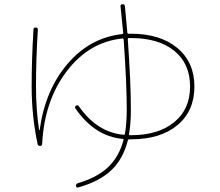

<svg xmlns="http://www.w3.org/2000/svg" viewBox="-20 -810 1040 909"><path d="M599.6 -629.9H589.8Q585 -629.9 585 -624Q599.6 -418.9 599.6 -290Q599.6 -225.6 590.8 -174.8Q590.8 -169.9 594.7 -169.9H599.6Q729.5 -169.9 804.7 -231.4Q879.9 -293 879.9 -400.4Q879.9 -508.8 805.2 -569.3Q730.5 -629.9 599.6 -629.9ZM158.2 -127Q129.9 -260.7 129.9 -400.4Q129.9 -532.2 138.7 -671.9Q138.7 -679.7 150.4 -679.7Q159.2 -679.7 159.2 -668.9Q150.4 -531.2 150.4 -400.4Q150.4 -289.1 165 -195.3Q165 -194.3 167 -194.3Q168 -194.3 168 -196.3Q194.3 -384.8 300.3 -508.3Q406.2 -631.8 557.6 -648.4Q562.5 -648.4 563.5 -652.3Q562.5 -666 550.8 -779.3Q548.8 -788.1 559.6 -790Q568.4 -792 571.3 -781.2Q582 -668 583 -654.3Q583 -650.4 586.9 -650.4H599.6Q738.3 -650.4 819.3 -583Q900.4 -515.6 900.4 -399.9Q900.4 -284.2 819.8 -217.3Q739.3 -150.4 599.6 -150.4H590.8Q586.9 -150.4 585 -144.5Q562.5 -56.6 506.8 -3.9Q451.2 48.8 351.6 77.1Q341.8 81.1 339.8 70.3Q337.9 62.5 347.7 57.6Q438.5 31.2 490.7 -17.6Q543 -66.4 564.5 -146.5Q566.4 -152.3 560.5 -152.3Q427.7 -165 336.9 -296.9Q332 -303.7 339.8 -309.6Q348.6 -314.5 353.5 -306.6Q440.4 -182.6 566.4 -171.9Q571.3 -171.9 571.3 -175.8Q580.1 -226.6 580.1 -290Q580.1 -417 565.4 -622.1Q565.4 -627.9 559.6 -627.9Q401.4 -611.3 295.9 -472.7Q190.4 -334 179.7 -129.9Q179.7 -119.1 169.9 -119.1Q160.2 -119.1 158.2 -127Z"/></svg>

Font: Rounded-L Mgen+ 2m thin
Style: Regular
Weight: 100
Designer: [Source Han Sans]
Ryoko NISHIZUKA  (kana & ideographs); Paul D. Hunt (Latin, Greek & Cyrillic); Wenlong ZHANG  (bopomofo
Version: Version 1.059.20150602